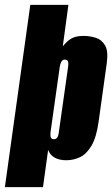

<svg xmlns="http://www.w3.org/2000/svg" viewBox="-45 -650 459 786"><path d="M-25 116 79 -630H235L212 -460Q228 -481 246.5 -492Q265 -503 297 -503Q322 -503 346.5 -495.5Q371 -488 385 -464.5Q399 -441 392 -391L359 -154Q350 -88 329.5 -53.5Q309 -19 282.5 -6.5Q256 6 226 6Q199 6 180 -4Q161 -14 152 -36L131 116ZM175 -80Q181 -80 185 -82.5Q189 -85 192 -92Q195 -99 196 -110L234 -378Q235 -387 234.5 -392.5Q234 -398 232 -401Q230 -404 227 -405Q224 -406 220 -406Q215 -406 211 -403Q207 -400 204.5 -394Q202 -388 200 -379L162 -110Q161 -101 161.5 -95.5Q162 -90 163.5 -86.5Q165 -83 168 -81.5Q171 -80 175 -80Z"/></svg>

Font: Alumni Sans Black
Style: Italic
Weight: 900
Italic angle: -8°
Version: Version 1.016